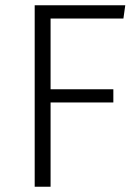

<svg xmlns="http://www.w3.org/2000/svg" viewBox="-20 -705 521 725"><path d="M111 -685H453L446 -635H171V-368H408V-318H171V0H111Z"/></svg>

Font: Statis Sans Light
Style: Regular
Weight: 300
Designer: bBox Type GmbH
Foundry: bBox Type GmbH
Version: Version 1.000